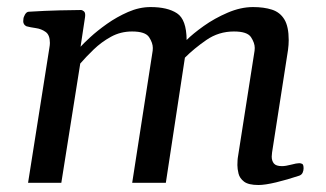

<svg xmlns="http://www.w3.org/2000/svg" viewBox="-20 -515 919 541"><path d="M791.5 -374 746.6 -85.4Q745.6 -77.6 745.6 -73.7Q745.6 -62 751.7 -54.4Q757.8 -46.9 774.4 -46.9Q784.7 -46.9 800.3 -51Q815.9 -55.2 823.2 -55.2Q827.6 -55.2 831.5 -53.2Q835.4 -51.3 835.4 -40.5Q835.4 -34.7 832.8 -28.6Q830.1 -22.5 823.2 -20Q789.6 -8.8 758.1 -1.2Q726.6 6.3 708.5 6.3Q680.2 6.3 667.7 -3.2Q655.3 -12.7 652.1 -25.9Q648.9 -39.1 648.9 -49.8Q648.9 -58.1 649.4 -63.7Q649.9 -69.3 649.9 -69.3L697.3 -372.1Q697.8 -374.5 697.8 -379.9Q697.8 -394 687.3 -410.2Q676.8 -426.3 639.2 -426.3Q596.2 -426.3 561.5 -402.3Q526.9 -378.4 501 -352.5L447.3 0H352.5L410.2 -372.1Q410.6 -374.5 410.6 -379.9Q410.6 -394 400.1 -410.2Q389.6 -426.3 352.1 -426.3Q319.8 -426.3 292.7 -411.4Q265.6 -396.5 243.9 -375.5Q222.2 -354.5 206.1 -335.9L152.8 0H59.1L119.1 -379.9Q120.6 -388.2 120.6 -394Q120.6 -416.5 108.6 -425Q96.7 -433.6 81.1 -435.8Q65.4 -438 54.7 -440.9Q45.4 -445.3 45.4 -455.6Q45.4 -456.5 45.7 -457.8Q45.9 -459 45.9 -460.4Q45.9 -466.3 50.3 -473.9Q54.7 -481.4 60.5 -481.9Q108.4 -484.9 147.9 -485.8Q187.5 -486.8 208 -486.8Q211.9 -486.8 216.6 -482.9Q221.2 -479 219.7 -467.3L207 -383.3Q214.8 -392.1 234.4 -410.2Q253.9 -428.2 281.5 -447.8Q309.1 -467.3 340.8 -481.2Q372.6 -495.1 404.3 -495.1Q452.1 -495.1 478.8 -477.5Q505.4 -460 505.9 -402.3Q523.4 -419.9 554 -441.7Q584.5 -463.4 621.3 -479.2Q658.2 -495.1 692.9 -495.1Q723.6 -495.1 746.3 -487.8Q769 -480.5 781.2 -460.4Q793.5 -440.4 793.5 -401.9Q793.5 -395.5 793 -388.4Q792.5 -381.3 791.5 -374Z"/></svg>

Font: Gelasio
Style: Italic
Weight: 400
Italic angle: -8.5°
Designer: Eben Sorkin
Foundry: Eben Sorkin
Version: Version 1.008